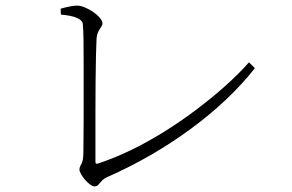

<svg xmlns="http://www.w3.org/2000/svg" viewBox="-20 -682 1040 684"><path d="M317 -18Q310 -18 300.5 -25Q291 -32 282.5 -42Q274 -52 268.5 -62Q263 -72 263 -78Q263 -86 270 -98Q277 -110 277 -139Q277 -152 277.5 -185Q278 -218 278 -263.5Q278 -309 278 -358.5Q278 -408 278 -455.5Q278 -503 277.5 -540Q277 -577 275 -596Q275 -602 269 -608.5Q263 -615 246.5 -621Q230 -627 197 -630L196 -651Q213 -656 229 -659Q245 -662 255 -662Q267 -662 282.5 -655.5Q298 -649 312.5 -639Q327 -629 336 -618Q345 -607 345 -599Q345 -593 340.5 -586.5Q336 -580 331 -571Q326 -562 324 -545Q323 -528 322 -487Q321 -446 320.5 -392Q320 -338 320 -282Q320 -226 320 -179Q320 -132 320 -105Q320 -97 328 -99Q386 -118 446 -147Q506 -176 564.5 -212.5Q623 -249 677.5 -290Q732 -331 780.5 -374Q829 -417 867 -460L888 -439Q797 -324 660.5 -223.5Q524 -123 364 -52Q350 -46 343 -38Q336 -30 330.5 -24Q325 -18 317 -18Z"/></svg>

Font: Noto Serif JP ExtraLight ExtraLight
Style: Regular
Weight: 250
Version: Version 2.003-H1;hotconv 1.1.1;makeotfexe 2.6.0